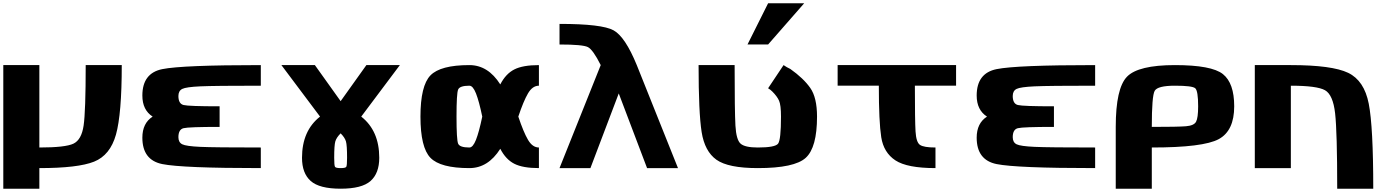

<svg xmlns="http://www.w3.org/2000/svg" viewBox="-20 -1020 8478 1165"><path d="M218.8 -625V-125Q377 -125 425.8 -148.4Q474.6 -171.9 487.3 -257.8Q500 -343.8 500 -625H718.8Q718.8 -328.1 683.6 -203.1Q648.4 -78.1 550.8 -39.1Q453.1 0 218.8 0V125H0V-625Z M1562.5 -500Q1281.2 -500 1195.3 -496.1Q1109.4 -492.2 1085.9 -480.5Q1062.5 -468.8 1062.5 -437.5Q1062.5 -390.6 1093.8 -382.8Q1125 -375 1312.5 -375V-250Q1125 -250 1093.8 -242.2Q1062.5 -234.4 1062.5 -187.5Q1062.5 -156.2 1085.9 -144.5Q1109.4 -132.8 1195.3 -128.9Q1281.2 -125 1562.5 -125V0Q1085.9 0 964.8 -24.4Q843.8 -48.8 843.8 -184.7Q843.8 -272.5 906.2 -312.5Q843.8 -352.5 843.8 -440.3Q843.8 -576.2 964.8 -600.6Q1085.9 -625 1562.5 -625Z M2281.2 -62.5Q2281.2 31.2 2228.5 78.1Q2175.8 125 2046.9 125Q1918 125 1865.2 78.1Q1812.5 31.2 1812.5 -62.5Q1812.5 -226.6 1921.9 -312.5L1687.5 -625H1890.6L2046.9 -406.2L2203.1 -625H2406.2L2171.9 -312.5Q2281.2 -226.6 2281.2 -62.5ZM2046.9 0Q2076.2 0 2081.1 -7.8Q2085.9 -15.6 2085.9 -62.5Q2085.9 -138.7 2079.1 -162.1Q2072.3 -185.5 2046.9 -210.9Q2021.5 -185.5 2014.6 -162.1Q2007.8 -138.7 2007.8 -62.5Q2007.8 -15.6 2012.7 -7.8Q2017.6 0 2046.9 0Z M3250 -125V0Q3152.3 0 3100.6 -26.4Q3048.8 -52.7 3015.6 -117.2Q2941.4 0 2828.1 0Q2652.3 0 2591.8 -62.5Q2531.2 -125 2531.2 -312.5Q2531.2 -500 2591.8 -562.5Q2652.3 -625 2828.1 -625Q2941.4 -625 3015.6 -507.8Q3048.8 -572.3 3100.6 -598.6Q3152.3 -625 3250 -625V-500Q3210.9 -500 3183.6 -453.1Q3156.2 -406.2 3125 -312.5Q3156.2 -218.8 3183.6 -171.9Q3210.9 -125 3250 -125ZM2828.1 -500Q2769.5 -500 2759.8 -476.6Q2750 -453.1 2750 -312.5Q2750 -171.9 2759.8 -148.4Q2769.5 -125 2828.1 -125Q2849.6 -125 2868.2 -171.9Q2886.7 -218.8 2906.2 -312.5Q2886.7 -406.2 2868.2 -453.1Q2849.6 -500 2828.1 -500Z M3625 -625Q3578.1 -718.8 3546.9 -734.4Q3515.6 -750 3375 -750V-875Q3632.8 -875 3703.1 -835.9Q3773.4 -796.9 3843.8 -625L4093.8 0H3906.2L3734.4 -453.1L3562.5 0H3375Z M4578.1 0Q4398.4 0 4327.1 -50.8Q4255.9 -101.6 4237.3 -218.8Q4218.8 -335.9 4218.8 -625H4437.5Q4437.5 -343.8 4442.4 -257.8Q4447.3 -171.9 4473.6 -148.4Q4500 -125 4578.1 -125Q4683.6 -125 4701.2 -148.4Q4718.8 -171.9 4718.8 -312.5Q4718.8 -382.8 4707 -409.2Q4695.3 -435.5 4666 -464.8Q4654.3 -476.6 4640.6 -484.4L4734.4 -625Q4753.9 -611.3 4775.4 -601.6Q4855.5 -544.9 4896.5 -486.3Q4937.5 -427.7 4937.5 -312.5Q4937.5 -125 4869.1 -62.5Q4800.8 0 4578.1 0ZM4640.6 -750H4515.6L4640.6 -1000H4859.4Z M5656.2 -125V0Q5484.4 0 5413.1 -46.9Q5341.8 -93.8 5327.1 -187.5Q5312.5 -281.2 5312.5 -500H5062.5V-625H5781.2V-500H5531.2Q5531.2 -289.1 5535.2 -222.7Q5539.1 -156.2 5562.5 -140.6Q5585.9 -125 5656.2 -125Z M6625 -500Q6343.8 -500 6257.8 -496.1Q6171.9 -492.2 6148.4 -480.5Q6125 -468.8 6125 -437.5Q6125 -390.6 6156.2 -382.8Q6187.5 -375 6375 -375V-250Q6187.5 -250 6156.2 -242.2Q6125 -234.4 6125 -187.5Q6125 -156.2 6148.4 -144.5Q6171.9 -132.8 6257.8 -128.9Q6343.8 -125 6625 -125V0Q6148.4 0 6027.3 -24.4Q5906.2 -48.8 5906.2 -184.7Q5906.2 -272.5 5968.8 -312.5Q5906.2 -352.5 5906.2 -440.3Q5906.2 -576.2 6027.3 -600.6Q6148.4 -625 6625 -625Z M7250 -375Q7250 -468.8 7232.4 -484.4Q7214.8 -500 7109.4 -500Q7003.9 -500 6986.3 -468.8Q6968.8 -437.5 6968.8 -250Q7127 -250 7175.8 -253.9Q7224.6 -257.8 7237.3 -281.2Q7250 -304.7 7250 -375ZM7468.8 -375Q7468.8 -226.6 7375 -175.8Q7281.2 -125 6968.8 -125V125H6750V-250Q6750 -484.4 6818.4 -554.7Q6886.7 -625 7109.4 -625Q7332 -625 7400.4 -570.3Q7468.8 -515.6 7468.8 -375Z M7812.5 0H7593.8V-625H7812.5Q8062.5 -625 8160.2 -578.1Q8257.8 -531.2 8285.2 -390.6Q8312.5 -250 8312.5 125H8093.8Q8093.8 -218.8 8081.1 -332Q8068.4 -445.3 8019.5 -472.7Q7970.7 -500 7812.5 -500Z"/></svg>

Font: CraftyPE
Style: Regular
Weight: 400
Designer: Erek Butcher
Foundry: Haunted Coop
Version: Version 0.018;April 4, 2024;FontCreator 15.0.0.2962 64-bit